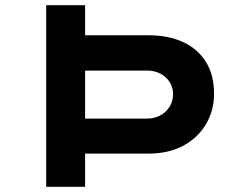

<svg xmlns="http://www.w3.org/2000/svg" viewBox="-20 -720 960 740"><path d="M158 0V-700H308V-584H552Q630 -584 686.5 -557.5Q743 -531 774 -481Q805 -431 805 -359Q805 -294 774 -241.5Q743 -189 686.5 -158.5Q630 -128 552 -128H308V0ZM308 -263H547Q575 -263 597.5 -275Q620 -287 633.5 -308.5Q647 -330 647 -357Q647 -384 633.5 -404.5Q620 -425 597.5 -436.5Q575 -448 547 -448H308Z"/></svg>

Font: Lexend Tera SemiBold
Style: Regular
Weight: 600
Version: Version 1.007